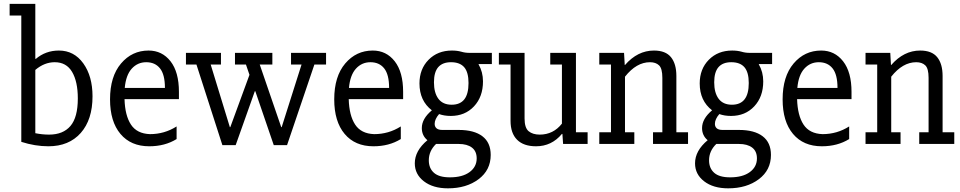

<svg xmlns="http://www.w3.org/2000/svg" viewBox="-20 -761 5077 1015"><path d="M166.7 -56.8Q203.7 -49.4 239.5 -49.4Q313.6 -49.4 352.5 -95.1Q391.4 -140.7 391.4 -240.7Q391.4 -329.6 361.1 -380.9Q330.9 -432.1 269.1 -432.1Q214.8 -432.1 166.7 -391.4ZM166.7 -450.6 169.1 -449.4Q221 -493.8 291.4 -493.8Q371.6 -493.8 420.4 -425.9Q469.1 -358 469.1 -251.9Q469.1 -128.4 406.8 -58Q344.4 12.3 235.8 12.3Q165.4 12.3 92.6 -11.1V-679H30.9V-740.7H166.7Z M913.6 -92.6V-25.9Q851.9 12.3 769.1 12.3Q671.6 12.3 616.7 -53.1Q561.7 -118.5 561.7 -235.8Q561.7 -356.8 619.8 -425.3Q677.8 -493.8 765.4 -493.8Q837 -493.8 881.5 -437Q925.9 -380.2 925.9 -275.3V-237H638.3Q640.7 -150.6 672.2 -102.5Q703.7 -54.3 772.8 -51.9Q849.4 -51.9 913.6 -92.6ZM851.9 -296.3Q851.9 -366.7 825.9 -399.4Q800 -432.1 753.1 -432.1Q707.4 -432.1 676.5 -398.1Q645.7 -364.2 639.5 -296.3Z M1497.5 6.2H1427.2L1329.6 -279H1327.2L1225.9 6.2H1155.6L1018.5 -419.8H963V-481.5H1148.1V-419.8H1093.8L1195.1 -88.9H1197.5L1298.8 -365.4L1280.2 -419.8H1222.2V-481.5H1419.8V-419.8H1353.1L1466.7 -88.9H1469.1L1574.1 -419.8H1518.5V-481.5H1703.7V-419.8H1642Z M2098.8 -92.6V-25.9Q2037 12.3 1954.3 12.3Q1856.8 12.3 1801.9 -53.1Q1746.9 -118.5 1746.9 -235.8Q1746.9 -356.8 1804.9 -425.3Q1863 -493.8 1950.6 -493.8Q2022.2 -493.8 2066.7 -437Q2111.1 -380.2 2111.1 -275.3V-237H1823.5Q1825.9 -150.6 1857.4 -102.5Q1888.9 -54.3 1958 -51.9Q2034.6 -51.9 2098.8 -92.6ZM2037 -296.3Q2037 -366.7 2011.1 -399.4Q1985.2 -432.1 1938.3 -432.1Q1892.6 -432.1 1861.7 -398.1Q1830.9 -364.2 1824.7 -296.3Z M2197.5 -319.8Q2197.5 -396.3 2245.7 -445.1Q2293.8 -493.8 2369.1 -493.8Q2396.3 -493.8 2418.5 -487.7Q2438.3 -481.5 2463 -481.5H2580.2V-422.2H2509.9V-421Q2533.3 -380.2 2533.3 -330.9Q2533.3 -249.4 2485.8 -198.8Q2438.3 -148.1 2363 -148.1Q2328.4 -148.1 2301.2 -158Q2277.8 -130.9 2277.8 -106.2Q2277.8 -91.4 2287.7 -82.7Q2297.5 -74.1 2318.5 -74.1H2404.9Q2486.4 -74.1 2530.2 -40.7Q2574.1 -7.4 2574.1 58Q2574.1 138.3 2509.9 186.4Q2445.7 234.6 2348.1 234.6Q2269.1 234.6 2221 197.5Q2172.8 160.5 2172.8 102.5Q2172.8 35.8 2239.5 -19.8Q2209.9 -44.4 2209.9 -84Q2209.9 -133.3 2263 -177.8Q2197.5 -228.4 2197.5 -319.8ZM2285.2 0Q2246.9 37 2246.9 86.4Q2246.9 128.4 2274.1 152.5Q2301.2 176.5 2358 176.5Q2424.7 176.5 2462.3 148.8Q2500 121 2500 76.5Q2500 38.3 2474.7 19.1Q2449.4 0 2404.9 0ZM2274.1 -325.9Q2274.1 -270.4 2297.5 -238.9Q2321 -207.4 2367.9 -207.4Q2412.3 -207.4 2434.6 -235.8Q2456.8 -264.2 2456.8 -322.2Q2456.8 -379 2434 -405.6Q2411.1 -432.1 2364.2 -432.1Q2319.8 -432.1 2296.9 -406.2Q2274.1 -380.2 2274.1 -325.9Z M2950.6 -419.8H2888.9V-481.5H3024.7V-61.7H3086.4V0H2956.8L2953.1 -53.1H2950.6Q2896.3 12.3 2813.6 12.3Q2748.1 12.3 2713.6 -22.2Q2679 -56.8 2679 -122.2V-419.8H2617.3V-481.5H2753.1V-134.6Q2753.1 -85.2 2774.7 -67.3Q2796.3 -49.4 2833.3 -49.4Q2904.9 -49.4 2950.6 -107.4Z M3148.1 -61.7H3209.9V-419.8H3148.1V-481.5H3279L3282.7 -417.3H3284Q3350.6 -493.8 3437 -493.8Q3498.8 -493.8 3527.2 -458.6Q3555.6 -423.5 3555.6 -359.3V-61.7H3617.3V0H3432.1V-61.7H3481.5V-349.4Q3481.5 -398.8 3464.2 -415.4Q3446.9 -432.1 3416 -432.1Q3344.4 -432.1 3284 -355.6V-61.7H3333.3V0H3148.1Z M3679 -319.8Q3679 -396.3 3727.2 -445.1Q3775.3 -493.8 3850.6 -493.8Q3877.8 -493.8 3900 -487.7Q3919.8 -481.5 3944.4 -481.5H4061.7V-422.2H3991.4V-421Q4014.8 -380.2 4014.8 -330.9Q4014.8 -249.4 3967.3 -198.8Q3919.8 -148.1 3844.4 -148.1Q3809.9 -148.1 3782.7 -158Q3759.3 -130.9 3759.3 -106.2Q3759.3 -91.4 3769.1 -82.7Q3779 -74.1 3800 -74.1H3886.4Q3967.9 -74.1 4011.7 -40.7Q4055.6 -7.4 4055.6 58Q4055.6 138.3 3991.4 186.4Q3927.2 234.6 3829.6 234.6Q3750.6 234.6 3702.5 197.5Q3654.3 160.5 3654.3 102.5Q3654.3 35.8 3721 -19.8Q3691.4 -44.4 3691.4 -84Q3691.4 -133.3 3744.4 -177.8Q3679 -228.4 3679 -319.8ZM3766.7 0Q3728.4 37 3728.4 86.4Q3728.4 128.4 3755.6 152.5Q3782.7 176.5 3839.5 176.5Q3906.2 176.5 3943.8 148.8Q3981.5 121 3981.5 76.5Q3981.5 38.3 3956.2 19.1Q3930.9 0 3886.4 0ZM3755.6 -325.9Q3755.6 -270.4 3779 -238.9Q3802.5 -207.4 3849.4 -207.4Q3893.8 -207.4 3916 -235.8Q3938.3 -264.2 3938.3 -322.2Q3938.3 -379 3915.4 -405.6Q3892.6 -432.1 3845.7 -432.1Q3801.2 -432.1 3778.4 -406.2Q3755.6 -380.2 3755.6 -325.9Z M4469.1 -92.6V-25.9Q4407.4 12.3 4324.7 12.3Q4227.2 12.3 4172.2 -53.1Q4117.3 -118.5 4117.3 -235.8Q4117.3 -356.8 4175.3 -425.3Q4233.3 -493.8 4321 -493.8Q4392.6 -493.8 4437 -437Q4481.5 -380.2 4481.5 -275.3V-237H4193.8Q4196.3 -150.6 4227.8 -102.5Q4259.3 -54.3 4328.4 -51.9Q4404.9 -51.9 4469.1 -92.6ZM4407.4 -296.3Q4407.4 -366.7 4381.5 -399.4Q4355.6 -432.1 4308.6 -432.1Q4263 -432.1 4232.1 -398.1Q4201.2 -364.2 4195.1 -296.3Z M4555.6 -61.7H4617.3V-419.8H4555.6V-481.5H4686.4L4690.1 -417.3H4691.4Q4758 -493.8 4844.4 -493.8Q4906.2 -493.8 4934.6 -458.6Q4963 -423.5 4963 -359.3V-61.7H5024.7V0H4839.5V-61.7H4888.9V-349.4Q4888.9 -398.8 4871.6 -415.4Q4854.3 -432.1 4823.5 -432.1Q4751.9 -432.1 4691.4 -355.6V-61.7H4740.7V0H4555.6Z"/></svg>

Font: Slabo 27px
Style: Regular
Weight: 400
Version: Version 1.02 Build 003a